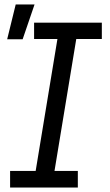

<svg xmlns="http://www.w3.org/2000/svg" viewBox="-20 -836 490 856"><path d="M25 0V-74H139L236 -662H132V-735H434V-662H320L223 -74H327V0ZM12 -661 50 -816H134L81 -661Z"/></svg>

Font: Iosevka Etoile
Style: Italic
Weight: 400
Italic angle: -9°
Designer: Belleve Invis
Foundry: Belleve Invis
Version: Version 22.1.2; ttfautohint (v1.8.4)